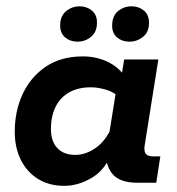

<svg xmlns="http://www.w3.org/2000/svg" viewBox="-20 -593 573 623"><path d="M188.4 10Q139.6 10 103.5 -12.3Q67.3 -34.6 47.6 -74.3Q27.9 -114.1 27.9 -165.3Q27.9 -233 53.7 -288.3Q79.6 -343.5 128.8 -376.8Q178 -410 248.8 -410Q290 -410 325.4 -394.3Q360.8 -378.5 383.5 -347.8L372.5 -335L382.8 -400H493.8L449.9 -124.2Q446.1 -102.3 453.1 -93.9Q460.1 -85.5 477.6 -85.5H500.2L487 0H426Q366.9 0 343.2 -30.6Q319.5 -61.1 326.5 -107.4L329.2 -125.8L343.8 -99Q321.7 -41.9 277.8 -16Q233.8 10 188.4 10ZM224.4 -90.4Q258.6 -90.4 291.1 -113.4Q323.6 -136.5 343.5 -183.1L332.5 -147.4L358.2 -308.1L358.4 -284.8Q342.2 -297.3 318.5 -303.5Q294.9 -309.7 275 -309.7Q233.9 -309.7 204.9 -293.5Q175.9 -277.3 160.6 -246.9Q145.3 -216.4 145.3 -173.8Q145.3 -134.7 166.1 -112.5Q186.8 -90.4 224.4 -90.4ZM231.4 -457.8Q207.9 -457.8 191.5 -471.5Q175.2 -485.2 175.2 -510.5Q175.2 -540.7 194.3 -556.6Q213.4 -572.5 238.5 -572.5Q261.3 -572.5 278 -558.9Q294.7 -545.2 294.7 -519.6Q294.7 -489.7 275.6 -473.7Q256.6 -457.8 231.4 -457.8ZM400.2 -457.8Q376.6 -457.8 360.3 -471.1Q343.9 -484.4 343.9 -509.8Q343.9 -541.4 363 -557Q382.1 -572.5 407.2 -572.5Q430.1 -572.5 446.8 -558.9Q463.5 -545.2 463.5 -518.8Q463.5 -488.9 444 -473.4Q424.5 -457.8 400.2 -457.8Z"/></svg>

Font: Rokkitt SemiBold
Style: Italic
Weight: 600
Italic angle: -9°
Designer: Vernon Adams
Foundry: Vernon Adams
Version: Version 3.103